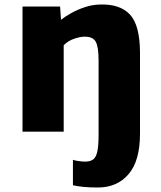

<svg xmlns="http://www.w3.org/2000/svg" viewBox="-20 -585 715 853"><path d="M80 0V-556H247L251 -497Q269 -511.5 296.8 -527Q324.5 -542.5 358 -553.5Q391.5 -564.5 426 -565Q513 -567.5 557.2 -520.5Q601.5 -473.5 602 -351V9Q602 129.5 551.2 188.8Q500.5 248 415 248Q377 248 349.5 245.2Q322 242.5 304 238V125Q311.5 128 328.5 130.5Q345.5 133 358 133Q379.5 133 392.8 124.2Q406 115.5 412 89.8Q418 64 418 13V-317Q418 -378 404.8 -400.5Q391.5 -423 354 -422Q337.5 -422 310.5 -413.2Q283.5 -404.5 263 -384V0Z"/></svg>

Font: Merriweather Sans ExtraBold
Style: Regular
Weight: 800
Designer: Eben Sorkin
Foundry: Eben Sorkin
Version: Version 2.001; ttfautohint (v1.8.3)